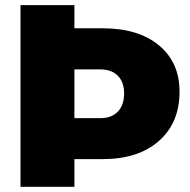

<svg xmlns="http://www.w3.org/2000/svg" viewBox="-20 -721 734 741"><path d="M377 -611.8Q513.7 -611.8 593.3 -546.1Q672.9 -480.5 672.9 -367.2Q672.9 -247.1 593.3 -177Q513.7 -106.9 377 -106.9H267.1V0H59.1V-701.2H267.1V-611.8ZM368.2 -265.1Q411.1 -265.1 435.1 -290.5Q459 -315.9 459 -360.8Q459 -403.8 434.8 -428.5Q410.6 -453.1 368.2 -453.1H267.1V-265.1Z"/></svg>

Font: Montserrat arm ExtraBold
Style: Regular
Weight: 800
Designer: Julieta Ulanovsky
Foundry: Julieta Ulanovsky
Version: Version 6.000;PS 006.000;hotconv 1.0.88;makeotf.lib2.5.64775